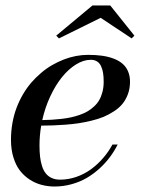

<svg xmlns="http://www.w3.org/2000/svg" viewBox="-20 -670 514 700"><path d="M347 -605 195 -530 185 -540 317 -650H382L470 -540L460 -530ZM124 -140Q124 -116.8 126.1 -98.4Q128.2 -80.1 133.4 -64.1Q138.6 -48.1 147.1 -37.6Q155.5 -27 168.6 -21Q181.6 -15 199 -15Q229.2 -15 258.3 -25.1Q287.4 -35.1 311.6 -52.8Q335.8 -70.5 355.6 -93.4Q375.5 -116.2 390 -143H409Q396.9 -119.1 380.8 -97.4Q364.8 -75.8 343.1 -55.9Q321.4 -36.1 296.8 -21.6Q272.1 -7.1 241.7 1.4Q211.2 10 179 10Q154.1 10 131.3 3.9Q108.5 -2.1 88.1 -15.4Q67.6 -28.8 52.6 -48.2Q37.6 -67.6 28.8 -96.4Q20 -125.1 20 -160Q20 -191.5 25.3 -221.4Q30.6 -251.2 40.4 -277Q50.1 -302.8 63.8 -326.1Q77.4 -349.5 94.1 -368.8Q110.8 -388 129.9 -404.2Q149 -420.5 169.9 -432.6Q190.9 -444.6 212.7 -453.1Q234.5 -461.5 256.9 -465.8Q279.2 -470 301 -470Q329.2 -470 352.3 -466.8Q375.4 -463.5 394.6 -456.2Q413.8 -448.9 426.8 -437.6Q439.8 -426.4 446.9 -409.8Q454 -393.2 454 -372Q454 -347.9 446.6 -327.4Q439.1 -306.9 426.9 -291.9Q414.8 -276.9 396.1 -264.6Q377.5 -252.4 358.1 -244.2Q338.8 -236.1 313.7 -230.1Q288.6 -224 266.9 -220.7Q245.1 -217.4 218.5 -215.4Q191.9 -213.4 172.6 -212.8Q153.4 -212.1 130.2 -212Q124 -175.6 124 -140ZM311 -452Q284.5 -452 256.9 -434.9Q229.4 -417.8 205.8 -388.5Q182.2 -359.2 163.2 -318.5Q144.2 -277.8 134.1 -232.2Q153.1 -232.6 169.2 -233.5Q185.4 -234.4 204.2 -236.6Q223 -238.8 238.4 -242.1Q253.9 -245.4 270.1 -251Q286.4 -256.6 298.9 -263.9Q311.5 -271.2 322.9 -281.8Q334.4 -292.2 341.8 -305.2Q349.2 -318.1 353.6 -335.1Q358 -352 358 -372Q358 -390.5 355.7 -404.5Q353.4 -418.5 348.1 -429.5Q342.8 -440.5 333.4 -446.2Q324.1 -452 311 -452Z"/></svg>

Font: Bodoni* 11
Style: Italic
Weight: 400
Italic angle: -13°
Version: Version 1.002